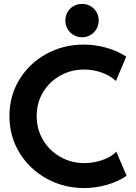

<svg xmlns="http://www.w3.org/2000/svg" viewBox="-20 -956 695 984"><path d="M28.3 -361.3Q28.3 -464.8 79.6 -548.6Q130.9 -632.3 218 -679.9Q305.2 -727.5 408.2 -727.5Q466.3 -727.5 523.2 -711.9Q580.1 -696.3 627 -666L574.2 -541Q545.4 -568.4 501.7 -584Q458 -599.6 409.2 -599.6Q345.7 -599.6 290.3 -569.3Q234.9 -539.1 201.4 -484.6Q168 -430.2 168 -361.3Q168 -293.5 200.9 -238.3Q233.9 -183.1 289.8 -151.6Q345.7 -120.1 412.1 -120.1Q458.5 -120.1 503.9 -135.5Q549.3 -150.9 576.2 -178.7L628.9 -54.7Q583.5 -24.4 526.1 -8.3Q468.8 7.8 411.1 7.8Q307.1 7.8 219.2 -40.5Q131.3 -88.9 79.8 -173.3Q28.3 -257.8 28.3 -361.3ZM314.9 -851.1Q314.9 -874.5 326.2 -894Q337.4 -913.6 357.2 -924.8Q377 -936 400.9 -936Q424.3 -936 443.8 -924.8Q463.4 -913.6 474.6 -894Q485.8 -874.5 485.8 -851.1Q485.8 -827.6 474.6 -807.9Q463.4 -788.1 443.8 -776.6Q424.3 -765.1 400.9 -765.1Q377 -765.1 357.2 -776.6Q337.4 -788.1 326.2 -807.9Q314.9 -827.6 314.9 -851.1Z"/></svg>

Font: Reddit Sans Vanilla
Style: Bold
Weight: 700
Designer: Stephen Hutchings
Foundry: Reddit
Version: Version 1.013